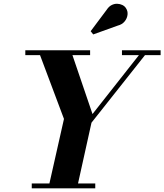

<svg xmlns="http://www.w3.org/2000/svg" viewBox="-20 -1023 892 1043"><path d="M242.5 0 327.5 -377 187.5 -750H364.5L482.5 -403.5L754 -748H787L477 -356.5L398 0ZM152.5 0V-26.5H497.5V0ZM117.5 -723.5V-750H469.5V-723.5ZM642.5 -723.5V-750H852.5V-723.5ZM486.5 -836 472.5 -853.5 560 -970.5Q571.5 -988 586.5 -995.5Q601.5 -1003 616.8 -1002.5Q632 -1002 644.8 -995.8Q657.5 -989.5 664 -979Q675 -963 672.8 -943Q670.5 -923 657 -906.5Q643.5 -890 620 -884Z"/></svg>

Font: Bodoni Moda 9pt
Style: Bold Italic
Weight: 700
Italic angle: -13°
Designer: Owen Earl
Foundry: indestructible type
Version: Version 2.004